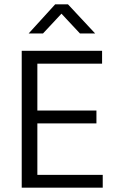

<svg xmlns="http://www.w3.org/2000/svg" viewBox="-20 -864 534 884"><path d="M80 -630H450V-571H152V-355H424V-296H152V-59H453V0H80ZM234 -844H293L418 -710H348L263 -801L178 -710H112Z"/></svg>

Font: Ek Mukta Light
Style: Regular
Weight: 300
Designer: Girish Dalvi and Yashodeep Gholap
Foundry: Ek Type
Version: Version 2.538;PS 1.002;hotconv 16.6.51;makeotf.lib2.5.65220;